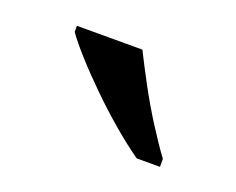

<svg xmlns="http://www.w3.org/2000/svg" viewBox="-45 -834 363 295"><g transform="rotate(20 137.0 -686.0)"><path d="M196 -606Q176 -620 153 -639.5Q130 -659 107.5 -681Q85 -703 67 -723Q49 -743 40 -756V-766H147Q158 -744 172.5 -717Q187 -690 203.5 -664Q220 -638 234 -619V-606Z"/></g></svg>

Font: Noto Serif Toto
Style: Regular
Weight: 400
Designer: Monotype Design Team
Foundry: Monotype Imaging Inc.
Version: Version 2.001